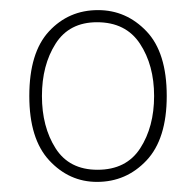

<svg xmlns="http://www.w3.org/2000/svg" viewBox="-20 -740 387 380"><path d="M172 -380Q117 -380 77.5 -422.5Q38 -465 38 -550Q38 -636 77 -678Q116 -720 174 -720Q230 -720 270 -678Q310 -636 310 -550Q310 -465 270 -422.5Q230 -380 172 -380ZM173 -404Q230 -404 257.5 -446.5Q285 -489 285 -550Q285 -611 257 -653.5Q229 -696 172 -696Q117 -696 90 -653.5Q63 -611 63 -550Q63 -489 90 -446.5Q117 -404 173 -404Z"/></svg>

Font: Noto Serif Thai Thin
Style: Regular
Weight: 250
Version: Version 2.001